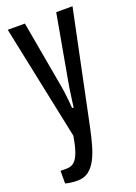

<svg xmlns="http://www.w3.org/2000/svg" viewBox="-139 -584 587 830"><g transform="rotate(-20 155.0 -169.0)"><path d="M69 189Q55 189 39.5 187Q24 185 14 182V124H42Q64 124 78 111Q92 98 101.5 70.5Q111 43 118 0L8 -527H87L143 -212Q145 -202 147 -184.5Q149 -167 151 -148.5Q153 -130 154 -114H161Q162 -127 164.5 -142.5Q167 -158 169 -174.5Q171 -191 173.5 -205.5Q176 -220 178 -231L231 -527H306L199 -13Q190 31 179.5 68Q169 105 154.5 132Q140 159 119.5 174Q99 189 69 189Z"/></g></svg>

Font: Archivo ExtraCondensed
Style: Regular
Weight: 400
Width: 2
Designer: Hector Gatti
Foundry: Omnibus-Type
Version: Version 2.001